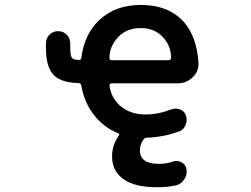

<svg xmlns="http://www.w3.org/2000/svg" viewBox="-20 -577 1040 794"><path d="M632.8 197.3Q630.9 197.3 627.9 197.3Q539.1 197.3 492.2 165Q443.4 130.9 443.4 70.3Q443.4 23.4 470.7 -15.6Q475.6 -23.4 467.8 -26.4Q411.1 -48.8 371.1 -98.6Q329.1 -150.4 316.4 -222.7Q315.4 -232.4 305.7 -233.4Q233.4 -235.4 203.1 -265.6Q169.9 -298.8 169.9 -378.9V-397.5Q169.9 -418.9 184.6 -433.6Q199.2 -448.2 220.2 -448.2Q241.2 -448.2 255.9 -433.6Q270.5 -418.9 270.5 -397.5V-380.9Q270.5 -344.7 278.3 -336.9Q284.2 -330.1 305.7 -329.1Q315.4 -328.1 316.4 -337.9Q329.1 -436.5 390.6 -494.1Q457 -556.6 562.5 -556.6Q675.8 -556.6 739.3 -487.3Q793.9 -425.8 800.8 -317.4Q800.8 -314.5 800.8 -312.5Q800.8 -280.3 777.3 -257.8Q751 -232.4 714.8 -232.4H441.4Q437.5 -232.4 435.1 -229.5Q432.6 -226.6 432.6 -222.7Q439.5 -173.8 475.6 -140.6Q517.6 -103.5 582 -103.5Q633.8 -103.5 689.5 -125Q698.2 -127.9 707 -127.9Q715.8 -127.9 725.6 -124Q743.2 -117.2 749 -98.6Q752 -89.8 752 -81.1Q752 -70.3 747.1 -59.6Q739.3 -40 719.7 -33.2Q655.3 -9.8 588.9 -7.8Q579.1 -7.8 573.2 0Q558.6 20.5 558.6 44.9Q558.6 100.6 636.7 100.6Q638.7 100.6 639.6 100.6Q668 100.6 696.3 90.8Q703.1 88.9 710 88.9Q721.7 88.9 731.4 94.7Q748 103.5 751 122.1Q752 127 752 131.8Q752 149.4 742.2 164.1Q730.5 183.6 709 189.5Q671.9 197.3 633.8 197.3ZM677.7 -328.1Q681.6 -328.1 684.6 -331.1Q687.5 -334 687.5 -336.9Q687.5 -387.7 653.3 -423.8Q619.1 -460.9 562.5 -460.9Q502.9 -460.9 468.8 -423.8Q432.6 -385.7 432.6 -336.9Q432.6 -334 434.6 -331.1Q437.5 -328.1 441.4 -328.1Z"/></svg>

Font: Rounded-X Mgen+ 2m medium
Style: Regular
Weight: 500
Designer: [Source Han Sans]
Ryoko NISHIZUKA  (kana & ideographs); Paul D. Hunt (Latin, Greek & Cyrillic); Wenlong ZHANG  (bopomofo
Version: Version 1.059.20150602